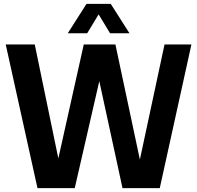

<svg xmlns="http://www.w3.org/2000/svg" viewBox="-20 -969 1016 989"><path d="M173 0 9.5 -740H159L280.5 -153L411.5 -740H574.5L700.5 -147L827.5 -740H966L803 0H611L491.5 -551L365 0ZM329 -797.5 425.5 -949H550.5L647 -797.5H547L488 -895L429 -797.5Z"/></svg>

Font: Encode Sans Cnd
Style: Bold
Weight: 700
Width: 3
Designer: Multiple Designers
Foundry: Impallari Type
Version: Version 3.002; ttfautohint (v1.8.3) -l 8 -r 50 -G 200 -x 14 